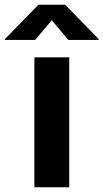

<svg xmlns="http://www.w3.org/2000/svg" viewBox="-82 -787 435 807"><path d="M62.5 -545.9H209V0H62.5ZM-61.5 -619.1V-622.6L79.6 -767.1H191.9L333 -622.6V-619.1H205.1L135.7 -702.1L65.9 -619.1Z"/></svg>

Font: Inter RS Variable
Style: Regular
Weight: 400
Designer: Rasmus Andersson (customised by Maria Ramos and Noel Pretorius)
Foundry: rsms
Version: Version 3.001;Glyphs 3.2.3 (3260)